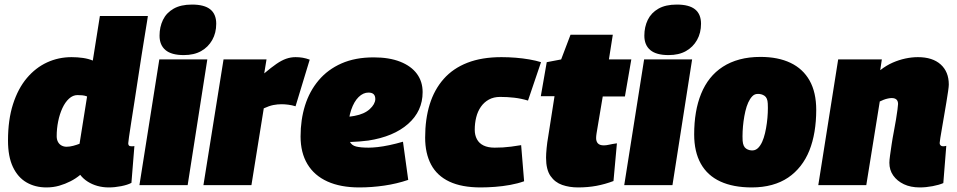

<svg xmlns="http://www.w3.org/2000/svg" viewBox="-20 -810 4186 840"><path d="M456 10Q430 10 406.5 3.5Q383 -3 363.5 -15.5Q344 -28 331 -45Q312 -29 288.5 -17Q265 -5 239 2.5Q213 10 183 10Q134 10 96 -12Q58 -34 36.5 -79.5Q15 -125 15 -195Q15 -286 37 -354.5Q59 -423 97.5 -468.5Q136 -514 186 -537Q236 -560 293 -560Q319 -560 343 -556.5Q367 -553 386 -545L417 -740H627Q627 -740 623.5 -717Q620 -694 613.5 -655.5Q607 -617 599.5 -568.5Q592 -520 584 -468Q576 -416 568.5 -367Q561 -318 554.5 -277.5Q548 -237 544.5 -211.5Q541 -186 541 -183Q541 -177 544 -173.5Q547 -170 555 -170Q557 -170 561 -170Q565 -170 568 -171L555 -10Q538 -1 510 4.5Q482 10 456 10ZM271 -168Q285 -168 300 -172Q315 -176 328 -181L361 -388Q351 -392 340.5 -393Q330 -394 319 -394Q299 -394 282 -378.5Q265 -363 253 -337Q241 -311 234.5 -279Q228 -247 228 -214Q228 -200 233.5 -189.5Q239 -179 249 -173.5Q259 -168 271 -168Z M590 0 677 -550H887L801 0ZM820 -790Q874 -790 900 -769Q926 -748 926 -706Q926 -666 908.5 -635Q891 -604 860 -586.5Q829 -569 784 -569Q730 -569 704 -591Q678 -613 678 -654Q678 -692 693 -723Q708 -754 739.5 -772Q771 -790 820 -790Z M1146 -550 1136 -489Q1167 -515 1189.5 -530.5Q1212 -546 1232 -553Q1252 -560 1273 -560Q1289 -560 1304 -557.5Q1319 -555 1335 -549L1273 -345Q1257 -350 1241 -352Q1225 -354 1212 -354Q1194 -354 1176 -350.5Q1158 -347 1134 -336L1080 0H870L958 -550Z M1465 -299Q1477 -297 1496 -298.5Q1515 -300 1531 -303Q1574 -311 1597.5 -332.5Q1621 -354 1622 -376Q1622 -391 1614.5 -398Q1607 -405 1592 -405Q1569 -405 1549 -385.5Q1529 -366 1516.5 -329.5Q1504 -293 1503 -242Q1502 -208 1510 -191Q1518 -174 1538 -169Q1558 -164 1593 -164Q1609 -164 1632 -166.5Q1655 -169 1683.5 -175Q1712 -181 1743 -190L1766 -23Q1716 -6 1661 2Q1606 10 1552 10Q1470 10 1412.5 -16Q1355 -42 1325 -92Q1295 -142 1295 -213Q1295 -286 1314.5 -348.5Q1334 -411 1374 -458.5Q1414 -506 1474 -532.5Q1534 -559 1615 -559Q1683 -559 1731 -540Q1779 -521 1804 -487Q1829 -453 1829 -407Q1829 -324 1765.5 -268Q1702 -212 1591 -195Q1551 -190 1517.5 -189Q1484 -188 1453 -192Z M2083 10Q2000 10 1946 -15.5Q1892 -41 1866 -90Q1840 -139 1840 -208Q1840 -289 1860 -353.5Q1880 -418 1921 -464.5Q1962 -511 2025 -535.5Q2088 -560 2174 -560Q2205 -560 2236 -557.5Q2267 -555 2296 -550Q2325 -545 2347 -538L2290 -370Q2260 -379 2230 -382.5Q2200 -386 2168 -386Q2140 -386 2119 -374.5Q2098 -363 2084 -343Q2070 -323 2063.5 -297Q2057 -271 2057 -242Q2057 -219 2066.5 -201Q2076 -183 2095.5 -173.5Q2115 -164 2144 -164Q2163 -164 2180 -165Q2197 -166 2216.5 -168.5Q2236 -171 2260 -175L2273 -17Q2245 -7 2212 -1Q2179 5 2145.5 7.5Q2112 10 2083 10Z M2679 -183 2664 -18Q2627 -4 2589.5 3Q2552 10 2509 10Q2471 10 2439.5 -1Q2408 -12 2388.5 -40Q2369 -68 2369 -120Q2369 -137 2371.5 -162.5Q2374 -188 2378 -210L2406 -389H2346L2372 -538L2435 -550L2476 -658H2661L2644 -550H2742L2714 -388H2617L2590 -227Q2589 -221 2588.5 -215.5Q2588 -210 2588 -206Q2588 -191 2596 -182.5Q2604 -174 2622 -174Q2632 -174 2645 -177Q2658 -180 2679 -183Z M2711 0 2798 -550H3008L2922 0ZM2941 -790Q2995 -790 3021 -769Q3047 -748 3047 -706Q3047 -666 3029.5 -635Q3012 -604 2981 -586.5Q2950 -569 2905 -569Q2851 -569 2825 -591Q2799 -613 2799 -654Q2799 -692 2814 -723Q2829 -754 2860.5 -772Q2892 -790 2941 -790Z M3269 10Q3188 10 3131.5 -16Q3075 -42 3046 -94Q3017 -146 3017 -222Q3017 -273 3024.5 -317.5Q3032 -362 3047.5 -400Q3063 -438 3086.5 -467.5Q3110 -497 3142.5 -518Q3175 -539 3216 -550Q3257 -561 3307 -561Q3384 -561 3438.5 -535Q3493 -509 3522 -457.5Q3551 -406 3551 -329Q3551 -279 3543.5 -234Q3536 -189 3521 -151.5Q3506 -114 3482.5 -84Q3459 -54 3428 -33Q3397 -12 3357 -1Q3317 10 3269 10ZM3274 -152Q3287 -153 3297 -163Q3307 -173 3314.5 -189.5Q3322 -206 3327 -227.5Q3332 -249 3335 -271.5Q3338 -294 3339 -316.5Q3340 -339 3339 -357Q3338 -382 3324.5 -391Q3311 -400 3294 -399Q3281 -399 3271 -388.5Q3261 -378 3253.5 -361.5Q3246 -345 3241 -323.5Q3236 -302 3233 -279.5Q3230 -257 3229 -235Q3228 -213 3229 -194Q3231 -169 3244 -160Q3257 -151 3274 -152Z M3647 -550H3838L3831 -503Q3858 -524 3885.5 -536Q3913 -548 3941 -554Q3969 -560 3996 -560Q4060 -560 4095.5 -528Q4131 -496 4131 -440Q4131 -432 4128 -411Q4125 -390 4120.5 -363Q4116 -336 4111 -307Q4106 -278 4101.5 -251.5Q4097 -225 4094 -207Q4091 -189 4091 -184Q4091 -178 4095 -174Q4099 -170 4106 -170Q4109 -170 4113 -170.5Q4117 -171 4120 -172L4107 -9Q4089 -1 4060 4.5Q4031 10 4004 10Q3964 10 3934.5 -4Q3905 -18 3888 -42Q3871 -66 3871 -98Q3871 -109 3874 -130.5Q3877 -152 3881 -179Q3885 -206 3890.5 -234Q3896 -262 3900 -287Q3904 -312 3906.5 -330.5Q3909 -349 3909 -355Q3909 -368 3902 -374.5Q3895 -381 3881 -381Q3874 -381 3864.5 -379Q3855 -377 3846 -373.5Q3837 -370 3829 -366L3770 0H3560Z"/></svg>

Font: Georama ExtraCondensed Thin Black
Style: Italic
Weight: 900
Italic angle: -9°
Version: Version 1.001